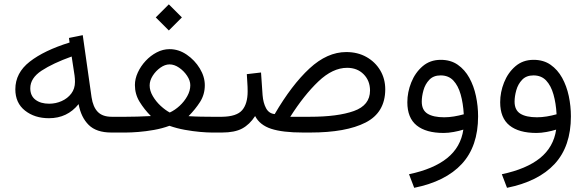

<svg xmlns="http://www.w3.org/2000/svg" viewBox="-20 -624 2760 904"><path d="M504.4 0Q433.6 0 397.5 -35.9Q361.3 -71.8 350.1 -133.8Q296.9 -67.4 210.4 -67.4Q143.1 -67.4 97.7 -103.3Q52.2 -139.2 52.2 -203.6Q52.2 -280.8 120.1 -333.7Q188 -386.7 307.6 -423.8L304.7 -445.3L369.6 -458.5L411.1 -166Q418 -120.1 440.4 -97.2Q462.9 -74.2 505.9 -74.2H524.9V0ZM333 -238.3Q333 -254.4 331.1 -268.1L317.4 -357.9Q229 -326.2 175.8 -291.3Q122.6 -256.3 122.6 -208.5Q122.6 -172.9 147 -154.3Q171.4 -135.7 211.4 -135.7Q242.7 -135.7 270.5 -148.2Q298.3 -160.6 315.7 -183.6Q333 -206.5 333 -238.3Z M774.9 -603.5 836.4 -542 774.9 -480.5 713.4 -542ZM944.3 -222.7Q944.3 -179.2 921.9 -144Q899.4 -108.9 867.7 -77.1Q896.5 -75.2 926 -74.7Q955.6 -74.2 975.1 -74.2H1022.5V0H976.6Q955.6 0 921.9 -2.9Q888.2 -5.9 850.3 -12.7Q812.5 -19.5 777.8 -31.7Q743.2 -19 704.6 -12.2Q666 -5.4 631.3 -2.7Q596.7 0 573.7 0H505.4V-74.2H573.7Q596.7 -74.2 627.2 -75Q657.7 -75.7 690.4 -77.6Q659.2 -108.9 637.2 -144.8Q615.2 -180.7 615.2 -223.6Q615.2 -252.9 628.9 -282.7Q642.6 -312.5 665.8 -337.4Q689 -362.3 718 -377.4Q747.1 -392.6 778.3 -392.6Q821.3 -392.6 859.1 -366.7Q897 -340.8 920.7 -301.8Q944.3 -262.7 944.3 -222.7ZM778.3 -320.8Q756.8 -320.8 735.1 -305.4Q713.4 -290 699 -267.3Q684.6 -244.6 684.6 -221.7Q684.6 -196.8 699.5 -171.4Q714.4 -146 736.3 -125.7Q758.3 -105.5 779.3 -94.2Q803.7 -105.5 825.7 -125.7Q847.7 -146 861.8 -171.4Q876 -196.8 876 -222.7Q876 -244.6 860.8 -267.3Q845.7 -290 823.2 -305.4Q800.8 -320.8 778.3 -320.8Z M1273.4 -86.9Q1353.5 -224.1 1437 -301.5Q1520.5 -378.9 1610.4 -378.9Q1664.1 -378.9 1705.3 -355.7Q1746.6 -332.5 1770.3 -292.7Q1793.9 -252.9 1793.9 -203.1Q1793.5 -94.2 1701.4 -47.1Q1609.4 0 1440.9 0H1406.7Q1310.5 0 1256.8 -17.6Q1203.1 -35.2 1181.2 -77.6Q1155.3 -37.6 1120.1 -18.8Q1085 0 1025.4 0H1002.9L1003.4 -74.2H1025.9Q1094.2 -75.2 1120.1 -105.2Q1146 -135.3 1146 -193.8Q1146 -215.8 1144.5 -234.4Q1143.1 -252.9 1142.1 -274.9L1209 -282.7L1216.3 -176.3Q1219.2 -139.6 1232.7 -114.5Q1246.1 -89.4 1273.4 -86.9ZM1614.3 -304.7Q1546.4 -304.7 1479 -240.5Q1411.6 -176.3 1346.7 -74.2H1439Q1570.3 -74.2 1646.2 -101.3Q1722.2 -128.4 1722.2 -197.8Q1722.2 -244.1 1692.1 -274.4Q1662.1 -304.7 1614.3 -304.7Z M2231 -76.2Q2231 64.9 2154.5 147.7Q2078.1 230.5 1930.2 260.3L1905.8 196.3Q2021.5 171.9 2085.4 120.4Q2149.4 68.8 2161.6 -13.7Q2141.6 -7.3 2116.2 -2.7Q2090.8 2 2068.8 2Q1985.8 2 1941.9 -33.4Q1897.9 -68.8 1897.9 -142.6Q1897.9 -189.9 1916.3 -235.8Q1934.6 -281.7 1969.7 -312Q2004.9 -342.3 2055.2 -342.3Q2102.1 -342.3 2135.3 -319.1Q2168.5 -295.9 2189.7 -257.6Q2210.9 -219.2 2220.9 -171.9Q2231 -124.5 2231 -76.2ZM2071.3 -71.8Q2093.8 -71.8 2117.4 -75.7Q2141.1 -79.6 2163.6 -85.9Q2160.6 -138.2 2148.9 -179.4Q2137.2 -220.7 2114.5 -244.9Q2091.8 -269 2054.7 -269Q2021 -269 2001.5 -248.5Q1981.9 -228 1973.9 -199.2Q1965.8 -170.4 1965.8 -145.5Q1965.8 -105.5 1993.2 -88.6Q2020.5 -71.8 2071.3 -71.8Z M2668 -76.2Q2668 64.9 2591.6 147.7Q2515.1 230.5 2367.2 260.3L2342.8 196.3Q2458.5 171.9 2522.5 120.4Q2586.4 68.8 2598.6 -13.7Q2578.6 -7.3 2553.2 -2.7Q2527.8 2 2505.9 2Q2422.9 2 2378.9 -33.4Q2335 -68.8 2335 -142.6Q2335 -189.9 2353.3 -235.8Q2371.6 -281.7 2406.7 -312Q2441.9 -342.3 2492.2 -342.3Q2539.1 -342.3 2572.3 -319.1Q2605.5 -295.9 2626.7 -257.6Q2647.9 -219.2 2658 -171.9Q2668 -124.5 2668 -76.2ZM2508.3 -71.8Q2530.8 -71.8 2554.4 -75.7Q2578.1 -79.6 2600.6 -85.9Q2597.7 -138.2 2585.9 -179.4Q2574.2 -220.7 2551.5 -244.9Q2528.8 -269 2491.7 -269Q2458 -269 2438.5 -248.5Q2418.9 -228 2410.9 -199.2Q2402.8 -170.4 2402.8 -145.5Q2402.8 -105.5 2430.2 -88.6Q2457.5 -71.8 2508.3 -71.8Z"/></svg>

Font: Vazirmatn UI NL Light
Style: Regular
Weight: 300
Designer: Saber Rastikerdar
Foundry: Saber Rastikerdar
Version: Version 33.003